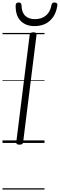

<svg xmlns="http://www.w3.org/2000/svg" viewBox="-20 -1150 482 1545"><path d="M136 14Q122 14 116 9.5Q110 5 111 -6L219 -871Q221 -881 227.5 -885.5Q234 -890 249 -890Q263 -890 269.5 -885.5Q276 -881 274 -871L166 -5Q165 5 158.5 9.5Q152 14 136 14ZM258 -940Q187 -940 145.5 -982.5Q104 -1025 106 -1109Q107 -1119 113 -1124.5Q119 -1130 131 -1130Q142 -1130 147 -1124.5Q152 -1119 153 -1109Q154 -1051 182.5 -1023.5Q211 -996 260 -996Q314 -996 349 -1024.5Q384 -1053 394 -1109Q397 -1120 402 -1125Q407 -1130 419 -1130Q431 -1130 437 -1124Q443 -1118 442 -1109Q434 -1052 408.5 -1014.5Q383 -977 345 -958.5Q307 -940 258 -940ZM0 365H338V375H0ZM0 -20H338V0H0ZM0 -505H338V-500H0ZM0 -885H338V-875H0Z"/></svg>

Font: Playwrite GB J Guides
Style: Italic
Weight: 400
Italic angle: -7.01216°
Designer: Veronika Burian, José Scaglione
Foundry: TypeTogether
Version: Version 1.003